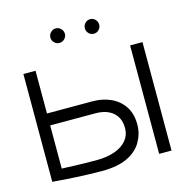

<svg xmlns="http://www.w3.org/2000/svg" viewBox="-100 -753 826 855"><g transform="rotate(-15 313.0 -325.5)"><path d="M231 -659Q218 -659 208 -649Q198 -639 198 -625Q198 -612 208 -602Q218 -592 231 -592Q245 -592 255 -602Q265 -612 265 -625Q265 -639 255 -649Q245 -659 231 -659ZM390 -659Q376 -659 366.5 -649Q357 -639 357 -625Q357 -612 366.5 -602Q376 -592 390 -592Q404 -592 413.5 -602Q423 -612 423 -625Q423 -639 413.5 -649Q404 -659 390 -659ZM532 0H589V-500H532ZM306 -303H96V-500H40V-3Q45 -3 60.5 -1.5Q76 0 99 1.5Q122 3 150 4.5Q178 6 208 7Q238 8 266 8Q340 8 385 -14Q430 -36 451 -73Q472 -110 472 -152Q472 -202 449.5 -235.5Q427 -269 389.5 -286Q352 -303 306 -303ZM255 -45Q228 -45 200 -45.5Q172 -46 148.5 -47Q125 -48 110.5 -48.5Q96 -49 96 -49V-248H309Q324 -248 342 -244Q360 -240 377 -229Q394 -218 404.5 -198.5Q415 -179 415 -149Q415 -118 395 -94Q375 -70 339 -57.5Q303 -45 255 -45Z"/></g></svg>

Font: AdventPro_ExpandedRegular
Style: ExpandedRegular
Weight: 400
Width: 7
Designer: VivaRado, Andreas Kalpakidis
Foundry: VivaRado, Andreas Kalpakidis
Version: Version 3.000